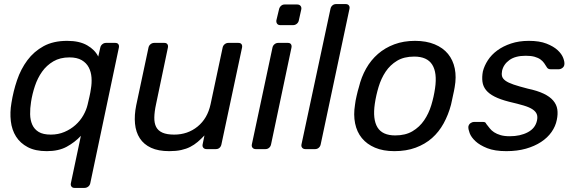

<svg xmlns="http://www.w3.org/2000/svg" viewBox="-20 -730 2806 940"><path d="M36 -226Q45 -283 63.5 -337.5Q82 -392 114 -435Q146 -478 193.5 -504Q241 -530 309 -530Q369 -530 407 -508Q445 -486 461 -453L471 -497Q473 -507 481 -513.5Q489 -520 499 -520H544Q555 -520 559.5 -513.5Q564 -507 562 -497L422 167Q420 177 412 183.5Q404 190 393 190H345Q335 190 330 183.5Q325 177 327 167L376 -65Q346 -33 306.5 -11.5Q267 10 209 10Q153 10 116 -9.5Q79 -29 58.5 -61.5Q38 -94 33 -137Q28 -180 36 -226ZM229 -71Q265 -71 295.5 -84Q326 -97 349.5 -118Q373 -139 388 -165.5Q403 -192 409 -218Q413 -235 418 -257Q423 -279 425 -295Q430 -323 428 -350.5Q426 -378 414.5 -400Q403 -422 380 -435.5Q357 -449 320 -449Q274 -449 241 -429.5Q208 -410 186 -379Q164 -348 151 -309Q138 -270 132 -231Q127 -200 127.5 -171Q128 -142 138 -119.5Q148 -97 169.5 -84Q191 -71 229 -71Z M647 -215 707 -497Q709 -507 717 -513.5Q725 -520 735 -520H785Q795 -520 799.5 -513.5Q804 -507 802 -497L744 -220Q736 -183 735.5 -155Q735 -127 744.5 -108.5Q754 -90 775.5 -80.5Q797 -71 833 -71Q899 -71 947.5 -110.5Q996 -150 1011 -220L1070 -497Q1072 -507 1080 -513.5Q1088 -520 1098 -520H1147Q1158 -520 1162.5 -513.5Q1167 -507 1165 -497L1064 -23Q1062 -13 1055 -6.5Q1048 0 1037 0H991Q981 0 975.5 -6.5Q970 -13 972 -23L981 -67Q964 -49 947.5 -35Q931 -21 911.5 -11Q892 -1 867 4.5Q842 10 809 10Q755 10 719.5 -6.5Q684 -23 664.5 -53Q645 -83 641 -124.5Q637 -166 647 -215Z M1213 -23 1314 -497Q1316 -507 1324 -513.5Q1332 -520 1342 -520H1390Q1400 -520 1404.5 -513.5Q1409 -507 1407 -497L1307 -23Q1305 -13 1297.5 -6.5Q1290 0 1280 0H1232Q1222 0 1216.5 -6.5Q1211 -13 1213 -23ZM1333 -630 1346 -684Q1348 -694 1355.5 -701Q1363 -708 1373 -708H1435Q1446 -708 1451.5 -701Q1457 -694 1455 -684L1443 -630Q1441 -620 1433 -613.5Q1425 -607 1415 -607H1352Q1342 -607 1337 -613.5Q1332 -620 1333 -630Z M1456 -23 1598 -687Q1600 -697 1607.5 -703.5Q1615 -710 1625 -710H1673Q1683 -710 1688 -703.5Q1693 -697 1691 -687L1550 -23Q1548 -13 1540.5 -6.5Q1533 0 1523 0H1475Q1465 0 1459.5 -6.5Q1454 -13 1456 -23Z M1718 -217Q1719 -226 1721 -237.5Q1723 -249 1726 -261Q1729 -273 1731.5 -284Q1734 -295 1737 -303Q1749 -353 1772.5 -394.5Q1796 -436 1830.5 -466Q1865 -496 1910.5 -513Q1956 -530 2012 -530Q2067 -530 2108 -513Q2149 -496 2173.5 -466Q2198 -436 2206.5 -394.5Q2215 -353 2206 -303Q2205 -295 2202.5 -284Q2200 -273 2197.5 -261Q2195 -249 2192.5 -237.5Q2190 -226 2188 -217Q2175 -168 2152 -126Q2129 -84 2095 -54Q2061 -24 2015 -7Q1969 10 1911 10Q1856 10 1816 -7Q1776 -24 1751.5 -54Q1727 -84 1718.5 -126Q1710 -168 1718 -217ZM1915 -67Q1965 -67 1999.5 -87.5Q2034 -108 2056.5 -141Q2079 -174 2091.5 -215Q2104 -256 2110 -298Q2121 -374 2096 -413.5Q2071 -453 2008 -453Q1958 -453 1924 -432.5Q1890 -412 1868 -379Q1846 -346 1833.5 -304.5Q1821 -263 1815 -222Q1804 -146 1828 -106.5Q1852 -67 1915 -67Z M2273 -110Q2275 -121 2283.5 -127Q2292 -133 2300 -133H2345Q2350 -133 2354 -131.5Q2358 -130 2361 -123Q2369 -113 2377.5 -102Q2386 -91 2399 -82.5Q2412 -74 2430.5 -68.5Q2449 -63 2476 -63Q2527 -63 2564 -82.5Q2601 -102 2609 -140Q2613 -158 2608 -171Q2603 -184 2587.5 -194.5Q2572 -205 2543.5 -213.5Q2515 -222 2472 -232Q2429 -243 2401.5 -257Q2374 -271 2359.5 -289Q2345 -307 2342 -330Q2339 -353 2344 -380Q2351 -408 2368.5 -435Q2386 -462 2414.5 -483Q2443 -504 2482 -517Q2521 -530 2569 -530Q2621 -530 2655.5 -516.5Q2690 -503 2710 -484.5Q2730 -466 2737.5 -446Q2745 -426 2743 -414Q2742 -404 2733.5 -397.5Q2725 -391 2716 -391H2675Q2668 -391 2663.5 -394Q2659 -397 2657 -401Q2651 -411 2644 -421Q2637 -431 2626 -439Q2615 -447 2597.5 -452Q2580 -457 2554 -457Q2503 -457 2474 -436Q2445 -415 2438 -383Q2435 -368 2438 -356.5Q2441 -345 2454.5 -335Q2468 -325 2494.5 -316Q2521 -307 2564 -296Q2611 -286 2641.5 -271.5Q2672 -257 2688.5 -237.5Q2705 -218 2708.5 -194.5Q2712 -171 2706 -143Q2700 -112 2680.5 -84Q2661 -56 2629 -35Q2597 -14 2554.5 -2Q2512 10 2459 10Q2402 10 2365.5 -4.5Q2329 -19 2308 -38.5Q2287 -58 2279.5 -78Q2272 -98 2273 -110Z"/></svg>

Font: SVN-Rubik
Style: Italic
Weight: 400
Italic angle: -12°
Designer: Hubert and Fischer
Foundry: Hubert & Fischer
Version: Version 2.101; ttfautohint (v1.8.3)